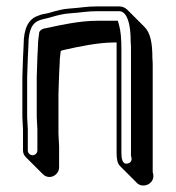

<svg xmlns="http://www.w3.org/2000/svg" viewBox="-20 -504 550 601"><path d="M135 50C151 50 165 36 165 20V-46L163 -85V-210L165 -270L167 -311C167 -315 167 -320 168 -326L170 -344C172 -346 177 -347 186 -349C222 -357 286 -371 336 -371H345V-348V-26C345 -7 347 7 356 16L409 69C428 88 470 70 458 35V-295C458 -304 458 -313 457 -322C457 -370 451 -401 432 -420L379 -473C371 -481 362 -484 352 -484H285C250 -484 237 -480 195 -477C178 -476 158 -471 135 -464C122 -460 113 -461 100 -455C69 -445 54 -415 54 -364L52 -322L50 -263V-138L52 -99V-33C52 -25 55 -18 61 -12L114 41C120 47 127 50 135 50ZM390 -348V-16C395 -3 390 6 379 8C363 11 360 -7 360 -26V-348C360 -383 358 -408 352 -428L349 -439H283C230 -439 166 -425 130 -417C122 -415 114 -416 106 -408L103 -404L100 -381C99 -372 99 -368 99 -364L97 -324L95 -263V-138L97 -99V-33C97 -25 90 -18 82 -18C74 -18 67 -25 67 -33V-99L65 -138V-263L67 -321L69 -364C69 -413 83 -434 105 -441C116 -445 122 -445 139 -450C162 -457 181 -461 196 -462C239 -465 251 -469 285 -469H352C361 -469 370 -465 377 -450C384 -436 389 -412 389 -375V-374C390 -366 390 -357 390 -348Z"/></svg>

Font: Squarish
Style: Shd
Weight: 400
Foundry: Cannot Into Space Fonts
Version: Version 0.272